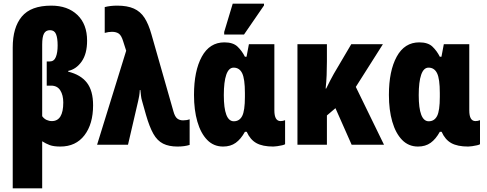

<svg xmlns="http://www.w3.org/2000/svg" viewBox="-20 -796 2678 1056"><path d="M50 240V-535Q50 -645 100 -705Q150 -765 262 -765Q352 -765 405.5 -714Q459 -663 459 -572Q459 -500 429 -457.5Q399 -415 355 -406V-402Q424 -385 458 -341Q492 -297 492 -217Q492 -114 444.5 -52Q397 10 312 10Q275 10 253.5 2Q232 -6 212 -19V240ZM265 -130Q328 -130 328 -232Q328 -273 311.5 -299Q295 -325 261 -325H237V-458H254Q277 -458 287 -482Q297 -506 297 -546Q297 -587 288 -608.5Q279 -630 255 -630Q232 -630 222 -611.5Q212 -593 212 -551V-157Q222 -143 236 -136.5Q250 -130 265 -130Z M956 10Q909 10 877 -6Q845 -22 823.5 -60Q802 -98 783 -164L761 -242Q757 -255 755.5 -269.5Q754 -284 752 -301H749Q748 -283 745.5 -268Q743 -253 740 -241L684 0H514L674 -517L658 -567Q648 -601 633.5 -611Q619 -621 596 -621Q576 -621 556 -615V-757Q571 -761 588.5 -763Q606 -765 625 -765Q680 -765 716 -749Q752 -733 774.5 -698.5Q797 -664 813 -607L934 -183Q942 -154 955 -144Q968 -134 987 -134Q1007 -134 1023 -140V1Q995 10 956 10Z M1207 10Q1155 10 1119.5 -26.5Q1084 -63 1065.5 -127Q1047 -191 1047 -274Q1047 -406 1090 -484.5Q1133 -563 1214 -563Q1262 -563 1286.5 -539.5Q1311 -516 1327 -484H1336L1349 -553H1489V-189Q1489 -130 1523 -130Q1536 -130 1548 -135V-3Q1545 0 1532 3Q1519 6 1505 8Q1491 10 1483 10Q1424 10 1390 -9Q1356 -28 1337 -71H1327Q1305 -31 1276.5 -10.5Q1248 10 1207 10ZM1266 -129Q1297 -129 1312 -158Q1327 -187 1327 -263V-285Q1327 -362 1312 -393Q1297 -424 1265 -424Q1238 -424 1224.5 -385Q1211 -346 1211 -273Q1211 -129 1266 -129ZM1213 -606V-620L1260 -776H1432V-766L1322 -606Z M2086 -553 1937 -318 2092 0H1914L1825 -201L1778 -161V0H1616V-553H1778V-458Q1778 -420 1776.5 -382.5Q1775 -345 1771 -309H1774Q1785 -332 1796 -353Q1807 -374 1816 -390L1912 -553Z M2279 10Q2227 10 2191.5 -26.5Q2156 -63 2137.5 -127Q2119 -191 2119 -274Q2119 -406 2162 -484.5Q2205 -563 2286 -563Q2334 -563 2358.5 -539.5Q2383 -516 2399 -484H2408L2421 -553H2561V-189Q2561 -130 2595 -130Q2608 -130 2620 -135V-3Q2617 0 2604 3Q2591 6 2577 8Q2563 10 2555 10Q2496 10 2462 -9Q2428 -28 2409 -71H2399Q2377 -31 2348.5 -10.5Q2320 10 2279 10ZM2338 -129Q2369 -129 2384 -158Q2399 -187 2399 -263V-285Q2399 -362 2384 -393Q2369 -424 2337 -424Q2310 -424 2296.5 -385Q2283 -346 2283 -273Q2283 -129 2338 -129Z"/></svg>

Font: Noto Sans ExtraCondensed Black
Style: Regular
Weight: 900
Width: 2
Designer: Monotype Design Team
Foundry: Monotype Imaging Inc.
Version: Version 2.013; ttfautohint (v1.8.4.7-5d5b)